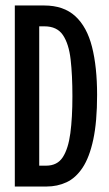

<svg xmlns="http://www.w3.org/2000/svg" viewBox="-20 -680 398 700"><path d="M34 0V-660H141Q212 -660 254.5 -621Q297 -582 315.5 -509Q334 -436 334 -334Q334 -236 320 -171Q306 -106 281 -68.5Q256 -31 222.5 -15.5Q189 0 150 0ZM142 -584H123V-76H148Q189 -76 209 -107Q229 -138 236.5 -194.5Q244 -251 244 -329Q244 -406 237.5 -463Q231 -520 209.5 -552Q188 -584 142 -584Z"/></svg>

Font: Bricolage Grotesque 48pt Condensed
Style: Regular
Weight: 400
Width: 3
Designer: Mathieu Triay
Foundry: Atelier Triay
Version: Version 1.000; ttfautohint (v1.8.4.7-5d5b);gftools[0.9.32]